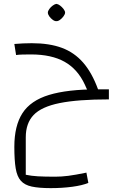

<svg xmlns="http://www.w3.org/2000/svg" viewBox="-20 -701 582 991"><path d="M242 270Q181 270 144 262Q107 254 87.5 232Q68 210 61 168Q54 126 54 57Q54 -52 96 -117Q138 -182 233 -211Q328 -240 486 -240L542 -188Q382 -188 288 -169Q194 -150 153.5 -107.5Q113 -65 113 8V201Q141 207 175.5 209Q210 211 265 211Q297 211 332.5 206.5Q368 202 426 190L436 243Q405 256 353 263Q301 270 242 270ZM542 -188Q486 -188 460.5 -204Q435 -220 418 -264Q381 -344 313.5 -382Q246 -420 140 -420Q116 -420 96.5 -419.5Q77 -419 63 -417L54 -474Q76 -476 99 -477Q122 -478 144 -478Q235 -478 299.5 -454Q364 -430 409.5 -377.5Q455 -325 486 -240H542ZM271 -592Q263 -591 252.5 -598.5Q242 -606 234.5 -616.5Q227 -627 227 -636Q227 -644 234.5 -654.5Q242 -665 252.5 -672.5Q263 -680 271 -681Q280 -680 290 -672.5Q300 -665 308 -654.5Q316 -644 316 -636Q316 -628 308 -617Q300 -606 289.5 -598.5Q279 -591 271 -592Z"/></svg>

Font: Changa ExtraLight ExtraLight
Style: Regular
Weight: 250
Version: Version 3.002; ttfautohint (v1.8.2)